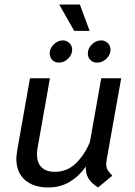

<svg xmlns="http://www.w3.org/2000/svg" viewBox="-20 -815 594 846"><path d="M448 -92Q448 -77 454 -66.5Q460 -56 475 -41L412 11Q382 -8 369.5 -29.5Q357 -51 358 -81Q329 -39 287.5 -14Q246 11 192 11Q128 11 90 -22Q52 -55 52 -116Q52 -127 56 -153L112 -470H200L145 -160Q143 -151 143 -134Q143 -98 163 -78Q183 -58 221 -58Q276 -58 314 -95Q352 -132 376 -188L426 -470H514L449 -106Q448 -101 448 -92ZM241 -795H332L375 -679H307ZM199 -580Q199 -602 217 -619.5Q235 -637 257 -637Q274 -637 286 -625Q298 -613 298 -596Q298 -574 280 -556.5Q262 -539 240 -539Q222 -539 210.5 -550.5Q199 -562 199 -580ZM367 -579Q367 -602 385 -619.5Q403 -637 426 -637Q443 -637 455 -625Q467 -613 467 -596Q467 -574 449 -556.5Q431 -539 408 -539Q390 -539 378.5 -550.5Q367 -562 367 -579Z"/></svg>

Font: KoHo Medium
Style: Italic
Weight: 500
Italic angle: -10°
Designer: Cadson Demak & Katatrad Team
Foundry: Cadson Demak Co.,Ltd.
Version: Version 1.000